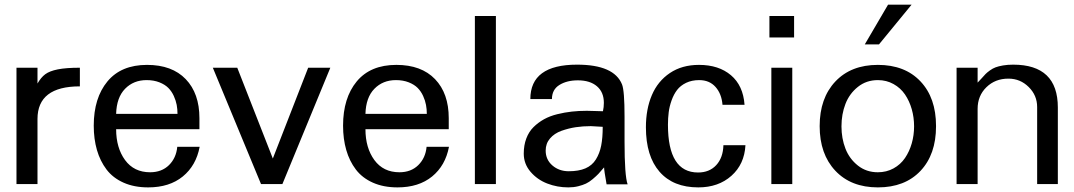

<svg xmlns="http://www.w3.org/2000/svg" viewBox="-20 -791 4615 825"><path d="M323.2 -419.9Q141.1 -419.9 141.1 -279.8V0H50.8V-500H141.1V-432.1Q155.8 -458 174.3 -471.9Q192.9 -485.8 228.3 -492.9Q263.7 -500 323.2 -500Z M479 -235.8Q479 -155.8 517.3 -103.3Q555.7 -50.8 625 -50.8Q674.8 -50.8 706.1 -81.5Q737.3 -112.3 741.7 -160.2H837.9Q822.8 -79.6 765.4 -32.7Q708 14.2 616.7 14.2Q556.6 14.2 511 -6.1Q465.3 -26.4 437.7 -62.7Q410.2 -99.1 396.5 -146.5Q382.8 -193.8 382.8 -251Q382.8 -370.1 441.7 -441.2Q500.5 -512.2 611.8 -512.2Q719.2 -512.2 778.1 -450.9Q836.9 -389.6 836.9 -283.2V-235.8ZM742.7 -301.8Q742.7 -321.3 739.3 -340.1Q735.8 -358.9 726.8 -378.7Q717.8 -398.4 703.4 -413.1Q689 -427.7 664.8 -437.3Q640.6 -446.8 609.9 -446.8Q553.7 -446.8 517.3 -409.4Q481 -372.1 479 -301.8Z M1399.4 -500 1193.4 0H1101.6L894.5 -500H999.5L1152.3 -109.9L1304.2 -500Z M1550.3 -235.8Q1550.3 -155.8 1588.6 -103.3Q1627 -50.8 1696.3 -50.8Q1746.1 -50.8 1777.3 -81.5Q1808.6 -112.3 1813 -160.2H1909.2Q1894 -79.6 1836.7 -32.7Q1779.3 14.2 1688 14.2Q1627.9 14.2 1582.3 -6.1Q1536.6 -26.4 1509 -62.7Q1481.4 -99.1 1467.8 -146.5Q1454.1 -193.8 1454.1 -251Q1454.1 -370.1 1512.9 -441.2Q1571.8 -512.2 1683.1 -512.2Q1790.5 -512.2 1849.4 -450.9Q1908.2 -389.6 1908.2 -283.2V-235.8ZM1814 -301.8Q1814 -321.3 1810.5 -340.1Q1807.1 -358.9 1798.1 -378.7Q1789.1 -398.4 1774.7 -413.1Q1760.3 -427.7 1736.1 -437.3Q1711.9 -446.8 1681.2 -446.8Q1625 -446.8 1588.6 -409.4Q1552.2 -372.1 1550.3 -301.8Z M2110.8 0H2020.5V-722.2H2110.8Z M2462.9 -445.8Q2415.5 -445.8 2383.5 -425.8Q2351.6 -405.8 2351.6 -365.2H2258.8Q2258.8 -513.2 2459.5 -513.2Q2618.7 -513.2 2652.8 -428.2Q2663.6 -401.4 2663.6 -289.1V-182.1Q2663.6 -36.1 2676.8 1H2586.4Q2575.7 -59.1 2575.7 -71.8Q2560.5 -53.7 2551.3 -43.9Q2542 -34.2 2526.6 -21.2Q2511.2 -8.3 2497.6 -2Q2483.9 4.4 2464.4 9.3Q2444.8 14.2 2421.9 14.2Q2374.5 14.2 2331.5 -2.4Q2288.6 -19 2259.5 -53Q2230.5 -86.9 2230.5 -130.9Q2230.5 -167 2241.5 -196Q2252.4 -225.1 2272.5 -244.9Q2292.5 -264.6 2317.6 -278.6Q2342.8 -292.5 2374.5 -300.3Q2406.2 -308.1 2436.8 -311.5Q2467.3 -314.9 2501.5 -314.9Q2508.8 -314.9 2536.1 -314Q2563.5 -313 2570.8 -313Q2574.7 -330.6 2574.7 -349.1Q2574.7 -395 2544.9 -420.4Q2515.1 -445.8 2462.9 -445.8ZM2324.7 -144Q2324.7 -105 2353.5 -80.1Q2382.3 -55.2 2423.8 -55.2Q2466.8 -55.2 2495.6 -67.6Q2524.4 -80.1 2540.5 -106Q2556.6 -131.8 2563.2 -165.3Q2569.8 -198.7 2569.8 -246.1Q2520 -249 2518.6 -249Q2484.9 -249 2453.9 -244.4Q2422.9 -239.7 2392.3 -228.8Q2361.8 -217.8 2343.3 -196Q2324.7 -174.3 2324.7 -144Z M3179.2 -340.8H3084.5Q3080.6 -388.2 3054.4 -417.5Q3028.3 -446.8 2984.4 -446.8Q2952.6 -446.8 2928.2 -435.1Q2903.8 -423.3 2889.4 -404.5Q2875 -385.7 2865.7 -359.6Q2856.4 -333.5 2853.3 -308.3Q2850.1 -283.2 2850.1 -254.9Q2850.1 -49.8 2979.5 -49.8Q3028.3 -49.8 3057.6 -81.5Q3086.9 -113.3 3088.4 -167H3183.1Q3178.7 -85.4 3122.8 -35.6Q3066.9 14.2 2980.5 14.2Q2872.6 14.2 2814 -53Q2755.4 -120.1 2755.4 -244.1Q2755.4 -322.3 2781 -382.3Q2806.6 -442.4 2858.6 -477.3Q2910.6 -512.2 2983.4 -512.2Q3068.4 -512.2 3120.8 -467.8Q3173.3 -423.3 3179.2 -340.8Z M3384.3 0H3294.4V-500H3384.3ZM3392.1 -629.9H3286.1V-722.2H3392.1Z M3907.7 -248Q3907.7 -286.6 3897.7 -321.8Q3887.7 -356.9 3868.7 -385Q3849.6 -413.1 3819.3 -429.9Q3789.1 -446.8 3752 -446.8Q3702.6 -446.8 3666.3 -417.7Q3629.9 -388.7 3612.8 -344.5Q3595.7 -300.3 3595.7 -248Q3595.7 -196.3 3612.8 -152.3Q3629.9 -108.4 3666.3 -79.6Q3702.6 -50.8 3752 -50.8Q3789.1 -50.8 3819.3 -67.4Q3849.6 -84 3868.7 -112.1Q3887.7 -140.1 3897.7 -175Q3907.7 -210 3907.7 -248ZM4002 -250V-248Q4002 -127.4 3935.1 -56.6Q3868.2 14.2 3752 14.2Q3636.7 14.2 3569.3 -57.4Q3502 -128.9 3502 -249Q3502 -369.1 3569.3 -440.7Q3636.7 -512.2 3752 -512.2Q3868.2 -512.2 3935.1 -441.4Q4002 -370.6 4002 -250ZM3897 -771 3756.8 -600.1H3695.8L3795.9 -771Z M4313.5 -453.1H4312.5Q4256.3 -453.1 4218.5 -416.3Q4180.7 -379.4 4180.7 -323.2V0H4090.3V-500H4180.7V-436Q4187 -442.4 4197.8 -454.3Q4208.5 -466.3 4214.8 -472.9Q4221.2 -479.5 4233.4 -488.3Q4245.6 -497.1 4257.8 -501.7Q4270 -506.3 4289.8 -509.8Q4309.6 -513.2 4333.5 -513.2Q4525.4 -513.2 4525.4 -329.1V0H4436.5V-331.1Q4436.5 -381.3 4400.1 -417.2Q4363.8 -453.1 4313.5 -453.1Z"/></svg>

Font: Perun
Style: Regular
Weight: 400
Version: Version 1.0000